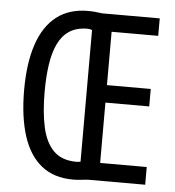

<svg xmlns="http://www.w3.org/2000/svg" viewBox="-52 -767 750 821"><g transform="rotate(5 323.0 -357.0)"><path d="M293 -719Q310 -719 325 -717.5Q340 -716 354 -714H601V-639H401V-410H589V-335H401V-76H601V0H355Q340 1 324.5 3Q309 5 291 5Q209 5 155.5 -38Q102 -81 76 -162.5Q50 -244 50 -359Q50 -474 77 -554.5Q104 -635 158 -677Q212 -719 293 -719ZM294 -643Q248 -642 218 -621.5Q188 -601 170.5 -563.5Q153 -526 145.5 -474Q138 -422 138 -358Q138 -271 152 -207Q166 -143 200.5 -108Q235 -73 296 -72Q302 -72 307.5 -72.5Q313 -73 317 -74V-639Q313 -641 307 -642Q301 -643 294 -643Z"/></g></svg>

Font: Noto Sans Khmer ExtraCondensed
Style: Regular
Weight: 400
Width: 2
Designer: Danh Hong and the Monotype Design Team
Foundry: Monotype Imaging Inc.
Version: Version 2.004